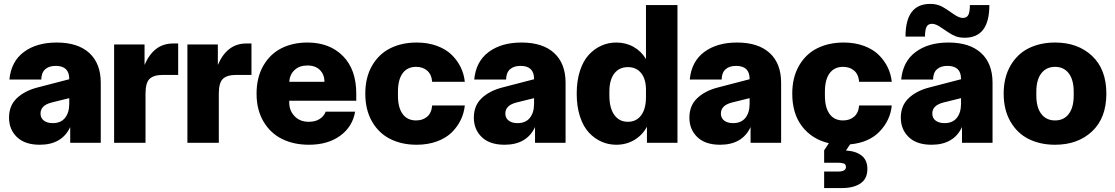

<svg xmlns="http://www.w3.org/2000/svg" viewBox="-20 -726 5668 976"><path d="M182.1 9.8Q106.4 9.8 66.2 -29.1Q25.9 -67.9 25.9 -127.9Q25.9 -189 65.4 -226.6Q105 -264.2 168.9 -280.8L332 -323.2V-325.2Q332 -391.1 263.2 -391.1Q229 -391.1 209.7 -373.8Q190.4 -356.4 189.9 -321.8H27.8Q36.6 -413.6 101.3 -461.7Q166 -509.8 268.1 -509.8Q376 -509.8 434.1 -456.5Q492.2 -403.3 492.2 -305.2V0H336.9V-80.1Q294.9 9.8 182.1 9.8ZM186 -148.9Q186 -126 202.9 -113Q219.7 -100.1 248 -100.1Q289.6 -100.1 310.8 -127Q332 -153.8 332 -198.2V-227.1L243.2 -205.1Q186 -190.9 186 -148.9Z M560.1 0V-500H714.8V-396Q761.7 -504.9 858.9 -504.9H885.7V-345.2H809.1Q761.7 -345.2 740.7 -325.4Q719.7 -305.7 719.7 -250V0Z M932.6 0V-500H1087.4V-396Q1134.3 -504.9 1231.4 -504.9H1258.3V-345.2H1181.6Q1134.3 -345.2 1113.3 -325.4Q1092.3 -305.7 1092.3 -250V0Z M1550.3 9.8Q1473.6 9.8 1414.3 -19.3Q1355 -48.3 1319.6 -107.9Q1284.2 -167.5 1284.2 -250Q1284.2 -332.5 1318.6 -392.1Q1353 -451.7 1410.6 -480.7Q1468.3 -509.8 1542.5 -509.8Q1655.3 -509.8 1723.1 -441.4Q1791 -373 1791 -250V-213.9H1450.2V-205.1Q1450.2 -164.6 1477.1 -135.7Q1503.9 -106.9 1550.3 -106.9Q1583 -106.9 1605.2 -121.3Q1627.4 -135.7 1635.3 -158.2H1785.2Q1772 -81.5 1709.2 -35.9Q1646.5 9.8 1550.3 9.8ZM1450.2 -310.1H1629.4Q1629.4 -346.2 1606.7 -369.6Q1584 -393.1 1542.5 -393.1Q1502.4 -393.1 1477.8 -370.4Q1453.1 -347.7 1450.2 -310.1Z M2098.1 9.8Q2022.5 9.8 1964.1 -19.3Q1905.8 -48.3 1871.3 -107.9Q1836.9 -167.5 1836.9 -250Q1836.9 -332.5 1871.3 -392.1Q1905.8 -451.7 1964.1 -480.7Q2022.5 -509.8 2098.1 -509.8Q2155.3 -509.8 2201.4 -492.7Q2247.6 -475.6 2276.6 -446.8Q2305.7 -418 2322.3 -383.3Q2338.9 -348.6 2342.8 -310.1H2176.8Q2173.8 -347.7 2151.6 -366.9Q2129.4 -386.2 2095.2 -386.2Q2050.8 -386.2 2026.9 -353.8Q2002.9 -321.3 2002.9 -259.8V-240.2Q2002.9 -178.7 2026.9 -146.2Q2050.8 -113.8 2095.2 -113.8Q2129.4 -113.8 2151.6 -133.1Q2173.8 -152.3 2176.8 -189.9H2342.8Q2338.9 -151.4 2322.3 -116.7Q2305.7 -82 2276.6 -53.2Q2247.6 -24.4 2201.4 -7.3Q2155.3 9.8 2098.1 9.8Z M2544.9 9.8Q2469.2 9.8 2429 -29.1Q2388.7 -67.9 2388.7 -127.9Q2388.7 -189 2428.2 -226.6Q2467.8 -264.2 2531.7 -280.8L2694.8 -323.2V-325.2Q2694.8 -391.1 2626 -391.1Q2591.8 -391.1 2572.5 -373.8Q2553.2 -356.4 2552.7 -321.8H2390.6Q2399.4 -413.6 2464.1 -461.7Q2528.8 -509.8 2630.9 -509.8Q2738.8 -509.8 2796.9 -456.5Q2855 -403.3 2855 -305.2V0H2699.7V-80.1Q2657.7 9.8 2544.9 9.8ZM2548.8 -148.9Q2548.8 -126 2565.7 -113Q2582.5 -100.1 2610.8 -100.1Q2652.3 -100.1 2673.6 -127Q2694.8 -153.8 2694.8 -198.2V-227.1L2606 -205.1Q2548.8 -190.9 2548.8 -148.9Z M3112.8 9.8Q3072.8 9.8 3037.4 -5.9Q3002 -21.5 2973.4 -52.2Q2944.8 -83 2928.2 -133.8Q2911.6 -184.6 2911.6 -250Q2911.6 -315.4 2928.2 -366.2Q2944.8 -417 2973.4 -447.8Q3002 -478.5 3037.4 -494.1Q3072.8 -509.8 3112.8 -509.8Q3161.6 -509.8 3200.9 -487.5Q3240.2 -465.3 3263.7 -425.8V-700.2H3423.8V0H3268.6V-82Q3246.1 -39.6 3205.1 -14.9Q3164.1 9.8 3112.8 9.8ZM3077.6 -242.2Q3077.6 -177.2 3102.5 -142.1Q3127.4 -106.9 3171.9 -106.9Q3214.8 -106.9 3239.3 -139.9Q3263.7 -172.9 3263.7 -231.9V-270Q3263.7 -323.7 3239.3 -354.2Q3214.8 -384.8 3171.9 -384.8Q3127.4 -384.8 3102.5 -352.1Q3077.6 -319.3 3077.6 -259.8Z M3640.6 9.8Q3564.9 9.8 3524.7 -29.1Q3484.4 -67.9 3484.4 -127.9Q3484.4 -189 3523.9 -226.6Q3563.5 -264.2 3627.4 -280.8L3790.5 -323.2V-325.2Q3790.5 -391.1 3721.7 -391.1Q3687.5 -391.1 3668.2 -373.8Q3648.9 -356.4 3648.4 -321.8H3486.3Q3495.1 -413.6 3559.8 -461.7Q3624.5 -509.8 3726.6 -509.8Q3834.5 -509.8 3892.6 -456.5Q3950.7 -403.3 3950.7 -305.2V0H3795.4V-80.1Q3753.4 9.8 3640.6 9.8ZM3644.5 -148.9Q3644.5 -126 3661.4 -113Q3678.2 -100.1 3706.5 -100.1Q3748 -100.1 3769.3 -127Q3790.5 -153.8 3790.5 -198.2V-227.1L3701.7 -205.1Q3644.5 -190.9 3644.5 -148.9Z M4007.3 -250Q4007.3 -332.5 4041.7 -392.1Q4076.2 -451.7 4134.5 -480.7Q4192.9 -509.8 4268.6 -509.8Q4325.7 -509.8 4371.8 -492.7Q4418 -475.6 4447 -446.8Q4476.1 -418 4492.7 -383.3Q4509.3 -348.6 4513.2 -310.1H4347.2Q4344.2 -347.7 4322 -366.9Q4299.8 -386.2 4265.6 -386.2Q4221.2 -386.2 4197.3 -353.8Q4173.3 -321.3 4173.3 -259.8V-240.2Q4173.3 -178.7 4197.3 -146.2Q4221.2 -113.8 4265.6 -113.8Q4299.8 -113.8 4322 -133.1Q4344.2 -152.3 4347.2 -189.9H4513.2Q4505.9 -114.3 4451.4 -57.6Q4397 -1 4301.3 7.8L4280.3 39.1Q4330.6 42 4359.9 64.9Q4389.2 87.9 4389.2 132.8Q4389.2 182.6 4354.2 206.3Q4319.3 230 4259.3 230H4169.4V146H4240.2Q4280.3 146 4280.3 123Q4280.3 109.4 4269.5 105.2Q4258.8 101.1 4240.2 101.1H4169.4V38.1L4193.4 2Q4107.9 -18.1 4057.6 -83Q4007.3 -147.9 4007.3 -250Z M4715.3 9.8Q4639.6 9.8 4599.4 -29.1Q4559.1 -67.9 4559.1 -127.9Q4559.1 -189 4598.6 -226.6Q4638.2 -264.2 4702.1 -280.8L4865.2 -323.2V-325.2Q4865.2 -391.1 4796.4 -391.1Q4762.2 -391.1 4742.9 -373.8Q4723.6 -356.4 4723.1 -321.8H4561Q4569.8 -413.6 4634.5 -461.7Q4699.2 -509.8 4801.3 -509.8Q4909.2 -509.8 4967.3 -456.5Q5025.4 -403.3 5025.4 -305.2V0H4870.1V-80.1Q4828.1 9.8 4715.3 9.8ZM4583 -540Q4583 -706.1 4708 -706.1Q4733.9 -706.1 4752.9 -699.2Q4772 -692.4 4794.4 -676.8L4825.2 -655.8Q4854.5 -634.8 4874 -634.8Q4895 -634.8 4902.6 -650.6Q4910.2 -666.5 4910.2 -700.2H5009.3Q5009.3 -534.2 4884.3 -534.2Q4858.4 -534.2 4839.6 -541Q4820.8 -547.9 4798.3 -563L4767.1 -584Q4737.8 -605 4718.3 -605Q4697.3 -605 4689.7 -589.1Q4682.1 -573.2 4682.1 -540ZM4719.2 -148.9Q4719.2 -126 4736.1 -113Q4752.9 -100.1 4781.2 -100.1Q4822.8 -100.1 4844 -127Q4865.2 -153.8 4865.2 -198.2V-227.1L4776.4 -205.1Q4719.2 -190.9 4719.2 -148.9Z M5343.3 9.8Q5267.6 9.8 5209.2 -19.3Q5150.9 -48.3 5116.5 -107.9Q5082 -167.5 5082 -250Q5082 -332.5 5116.5 -392.1Q5150.9 -451.7 5209.2 -480.7Q5267.6 -509.8 5343.3 -509.8Q5459 -509.8 5531.5 -441.7Q5604 -373.5 5604 -250Q5604 -126.5 5531.5 -58.3Q5459 9.8 5343.3 9.8ZM5248 -240.2Q5248 -179.7 5273.4 -146.7Q5298.8 -113.8 5343.3 -113.8Q5387.7 -113.8 5412.8 -146.7Q5438 -179.7 5438 -240.2V-259.8Q5438 -320.3 5412.8 -353.3Q5387.7 -386.2 5343.3 -386.2Q5298.8 -386.2 5273.4 -353.3Q5248 -320.3 5248 -259.8Z"/></svg>

Font: TASA Orbiter Display Black
Style: Regular
Weight: 900
Designer: Weizhong Zhang
Version: Version 1.000;Glyphs 3.1.2 (3151)